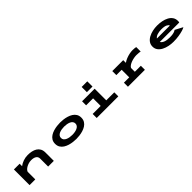

<svg xmlns="http://www.w3.org/2000/svg" viewBox="484 -2528 4332 4332"><g transform="rotate(-45 2650.0 -362.0)"><path d="M168.5 0V-500H350.5V-421Q403.5 -462.5 474.8 -486.8Q546 -511 618.5 -511Q682 -511 740 -498.8Q798 -486.5 843.5 -458.5Q889 -430.5 915.5 -383.5Q942 -336.5 942 -266.5V0H760.5V-253.5Q760.5 -312 716 -342.5Q671.5 -373 590 -373Q540.5 -373 490.2 -355.8Q440 -338.5 401.5 -309Q363 -279.5 350.5 -243.5V0Z M1652.5 11Q1606.5 11 1550.5 4.2Q1494.5 -2.5 1438.8 -19.2Q1383 -36 1336.5 -65.5Q1290 -95 1261.8 -140.8Q1233.5 -186.5 1233.5 -251Q1233.5 -315.5 1261.5 -361Q1289.5 -406.5 1336 -436Q1382.5 -465.5 1438.2 -482Q1494 -498.5 1550 -505.2Q1606 -512 1652.5 -512Q1699 -512 1754.8 -505.5Q1810.5 -499 1866.2 -482.2Q1922 -465.5 1968.5 -436Q2015 -406.5 2043.2 -361Q2071.5 -315.5 2071.5 -251Q2071.5 -186.5 2043.2 -140.8Q2015 -95 1968.5 -65.5Q1922 -36 1866.2 -19.2Q1810.5 -2.5 1754.8 4.2Q1699 11 1652.5 11ZM1652.5 -118.5Q1693.5 -118.5 1734.2 -125.2Q1775 -132 1808.8 -147.5Q1842.5 -163 1863 -188.5Q1883.5 -214 1883.5 -251Q1883.5 -288 1863 -313.5Q1842.5 -339 1808.8 -354Q1775 -369 1734.2 -375.8Q1693.5 -382.5 1652.5 -382.5Q1612 -382.5 1571 -375.8Q1530 -369 1496.2 -354Q1462.5 -339 1441.8 -313.5Q1421 -288 1421 -251Q1421 -214 1441.5 -188.5Q1462 -163 1496 -147.5Q1530 -132 1571 -125.2Q1612 -118.5 1652.5 -118.5Z M2565 -735H2745V-568.5H2565ZM2310.5 0V-129H2566V-371H2343.5V-500H2744.5V-129H3000V0Z M3307.5 0V-129H3477.5V-371H3307.5V-500H3656V-414Q3698 -445 3752.2 -466.8Q3806.5 -488.5 3862.2 -500Q3918 -511.5 3964.5 -511.5Q4007 -511.5 4035.2 -507.8Q4063.5 -504 4072.5 -500V-359Q4062 -362 4028.5 -366.2Q3995 -370.5 3946.5 -370.5Q3911.5 -370.5 3867.8 -362.8Q3824 -355 3780.8 -339.8Q3737.5 -324.5 3704 -302Q3670.5 -279.5 3656 -250.5V-129H3848V0Z M4753 11Q4680.5 11 4607.2 -4Q4534 -19 4473.2 -50.5Q4412.5 -82 4375.5 -131.2Q4338.5 -180.5 4338.5 -249Q4338.5 -316 4374.2 -365.5Q4410 -415 4469.8 -447.5Q4529.5 -480 4602.2 -496Q4675 -512 4749 -512Q4825 -512 4897.5 -497.8Q4970 -483.5 5028.5 -452.5Q5087 -421.5 5121.8 -371.5Q5156.5 -321.5 5156.5 -250Q5156.5 -233 5154.5 -222.5Q5152.5 -212 5150.5 -206.5H4530.5Q4550.5 -166 4609.5 -142Q4668.5 -118 4762 -118Q4822.5 -118 4861.5 -125.2Q4900.5 -132.5 4923.2 -143Q4946 -153.5 4959 -163L5142 -66Q5120 -49.5 5061.8 -31.8Q5003.5 -14 4922.8 -1.5Q4842 11 4753 11ZM4755.5 -384Q4681.5 -384 4623.5 -364.8Q4565.5 -345.5 4539 -307.5H4951V-308.5Q4951 -333 4902.8 -358.5Q4854.5 -384 4755.5 -384Z"/></g></svg>

Font: Trispace Expanded
Style: Bold
Weight: 700
Width: 7
Designer: Tyler Finck
Foundry: Etcetera Type Company
Version: Version 1.210; ttfautohint (v1.8.3)